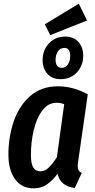

<svg xmlns="http://www.w3.org/2000/svg" viewBox="-20 -1015 521 1050"><path d="M460 -499 408 -136Q405 -118 405 -105Q405 -92 410 -83.5Q415 -75 427 -69L389 13Q309 3 295 -65Q266 -26 235.5 -5.5Q205 15 164 15Q99 15 62.5 -35Q26 -85 26 -170Q26 -263 54 -348Q82 -433 143 -488Q204 -543 297 -543Q380 -543 460 -499ZM149 -168Q149 -120 162 -99Q175 -78 201 -78Q225 -78 245.5 -97.5Q266 -117 291 -155L331 -445Q312 -453 290 -453Q243 -453 211.5 -411Q180 -369 164.5 -303.5Q149 -238 149 -168ZM435 -711Q435 -656 400.5 -619Q366 -582 311 -582Q266 -582 239.5 -611Q213 -640 213 -686Q213 -741 248 -778Q283 -815 337 -815Q382 -815 408.5 -786Q435 -757 435 -711ZM284 -688Q284 -667 292.5 -655.5Q301 -644 317 -644Q339 -644 351.5 -663Q364 -682 364 -709Q364 -753 332 -753Q310 -753 297 -734.5Q284 -716 284 -688ZM411 -995 456 -903 255 -823 225 -882Z"/></svg>

Font: Fira Sans Extra Condensed Medium
Style: Italic
Weight: 500
Width: 3
Italic angle: -8°
Designer: Carrois Corporate & Edenspiekermann AG
Foundry: Carrois Corporate GbR & Edenspiekermann AG
Version: Version 4.203